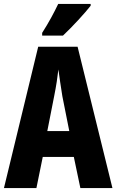

<svg xmlns="http://www.w3.org/2000/svg" viewBox="-20 -950 588 970"><path d="M438 -921V-930H274C253 -886 227 -837 193 -784V-770H298C346 -815 410 -885 438 -921ZM386 0H548L372 -714H173L0 0H164L196 -157H353ZM295 -464 330 -288H219L254 -466C264 -515 271 -563 275 -599C280 -561 287 -514 295 -464Z"/></svg>

Font: Noto Sans Armenian ExtraCondensed ExtraBold
Style: Regular
Weight: 800
Width: 2
Designer: Monotype Design Team
Foundry: Monotype Imaging Inc.
Version: Version 2.008